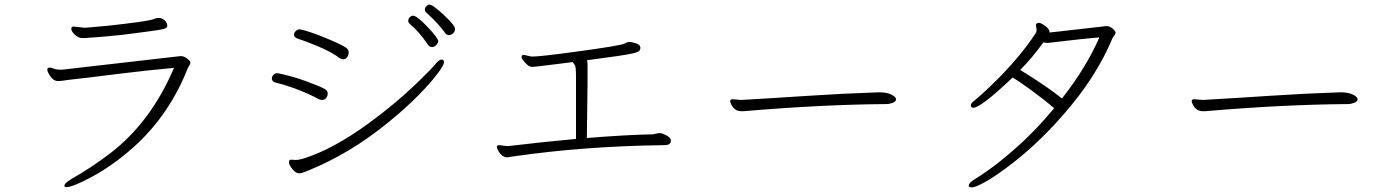

<svg xmlns="http://www.w3.org/2000/svg" viewBox="-20 -779 6040 832"><path d="M648 -697Q631 -689 522 -676Q484 -671 448.5 -667.5Q413 -664 386.5 -662Q360 -660 352 -659H344L298 -664Q289 -664 289 -653.5Q289 -643 304.5 -628.5Q320 -614 337 -614H347Q437 -620 510 -628Q557 -634 599 -639.5Q641 -645 663.5 -648.5Q686 -652 695.5 -655.5Q705 -659 705 -669Q703 -684 691.5 -692.5Q680 -701 670.5 -701Q661 -701 656.5 -700Q652 -699 648 -697ZM249 -477H245Q224 -477 213.5 -481.5Q203 -486 195 -486H193Q185 -485 185 -477.5Q185 -470 192 -458Q209 -428 230 -428H238Q243 -428 249 -429Q265 -432 356 -442Q400 -447 507 -460.5Q614 -474 734 -485Q634 -250 458 -115Q378 -54 294 -6Q259 14 259 26Q259 32 268 32Q277 32 295 26Q302 23 308 21Q440 -34 564 -146Q715 -284 793 -482Q797 -490 801 -496.5Q805 -503 805 -508Q805 -513 798 -519Q781 -536 763 -536Z M1910 -635Q1915 -627 1925.5 -627Q1936 -627 1944 -635.5Q1952 -644 1952 -653Q1952 -662 1937.5 -679Q1923 -696 1903 -714.5Q1883 -733 1866 -746Q1849 -759 1841.5 -759Q1834 -759 1827.5 -752Q1821 -745 1821 -737.5Q1821 -730 1826 -726Q1879 -678 1910 -635ZM1879 -600Q1879 -614 1833 -662Q1786 -711 1770 -711Q1762 -711 1755.5 -704Q1749 -697 1749 -689.5Q1749 -682 1754 -677Q1795 -644 1836 -583Q1843 -575 1852.5 -575Q1862 -575 1870.5 -584Q1879 -593 1879 -600ZM1279 -652Q1269 -652 1261.5 -644.5Q1254 -637 1254 -629Q1254 -616 1274.5 -610Q1295 -604 1355 -579.5Q1415 -555 1452 -527Q1460 -522 1468.5 -522Q1477 -522 1484 -531Q1491 -540 1491 -552Q1491 -564 1480 -572Q1454 -590 1362 -626Q1307 -647 1279 -652ZM1258 -86Q1255 -86 1243.5 -87Q1232 -88 1232 -76Q1232 -64 1249 -44Q1262 -28 1277 -28Q1287 -28 1306 -36Q1495 -111 1664 -250Q1738 -310 1792 -365Q1846 -420 1875 -458.5Q1904 -497 1904 -509Q1904 -521 1893 -521Q1882 -521 1864 -498Q1852 -483 1810 -442Q1705 -338 1582 -248Q1423 -131 1292 -91Q1283 -89 1276.5 -87.5Q1270 -86 1263 -86ZM1182 -462Q1172 -462 1165 -454.5Q1158 -447 1158 -439Q1158 -425 1175 -421Q1274 -396 1362 -349Q1368 -346 1377 -346Q1386 -346 1393 -354Q1400 -362 1400 -374.5Q1400 -387 1386 -394Q1371 -403 1309.5 -426Q1248 -449 1182 -462Z M2526 -420V-498Q2526 -515 2523 -518Q2687 -539 2724 -548Q2745 -553 2750 -558.5Q2755 -564 2755 -572Q2755 -585 2737 -591Q2719 -597 2707.5 -597Q2696 -597 2686 -590Q2669 -581 2468 -554Q2322 -534 2288 -534H2282L2251 -541Q2243 -541 2241.5 -537Q2240 -533 2240 -532Q2240 -522 2264 -499Q2275 -489 2285.5 -489Q2296 -489 2374 -499Q2405 -503 2430.5 -506Q2456 -509 2462 -510Q2466 -503 2471 -497Q2476 -491 2476 -444V-177Q2333 -164 2183 -146H2177L2143 -150Q2133 -150 2133 -142Q2133 -138 2136 -132Q2150 -101 2176 -97Q2181 -97 2188 -98.5Q2195 -100 2203 -101Q2513 -146 2859 -150Q2887 -150 2887 -169V-172Q2886 -182 2869 -191.5Q2852 -201 2842 -202H2837Q2830 -202 2823 -200Q2816 -198 2809 -197Q2697 -195 2523 -181Z M3155 -349Q3144 -349 3144 -340Q3144 -336 3149 -326Q3163 -297 3193 -297H3202Q3207 -297 3213 -298Q3543 -326 3821 -328Q3834 -328 3848.5 -333.5Q3863 -339 3863 -349L3862 -353Q3859 -361 3840.5 -370Q3822 -379 3790 -379H3787Q3635 -374 3484.5 -364Q3334 -354 3194 -346H3190Z M4528 -638V-640Q4528 -654 4506 -669Q4490 -680 4483 -680Q4476 -680 4472.5 -677.5Q4469 -675 4469 -669L4472 -651Q4472 -642 4468 -635Q4407 -542 4307 -440Q4266 -399 4237 -373Q4208 -347 4197.5 -339Q4187 -331 4187 -321.5Q4187 -312 4198 -312Q4230 -312 4368 -443Q4397 -426 4450.5 -387Q4504 -348 4548 -310Q4487 -237 4424 -176Q4305 -64 4203 -2Q4178 14 4178 25V28Q4180 33 4193 33Q4206 33 4245.5 11.5Q4285 -10 4340 -51Q4467 -144 4586 -280Q4730 -443 4801 -614Q4803 -618 4806 -621.5Q4809 -625 4811.5 -629.5Q4814 -634 4814 -639Q4814 -644 4801.5 -655Q4789 -666 4775 -666ZM4502 -596Q4508 -593 4517 -593L4530 -594Q4542 -595 4603 -602.5Q4664 -610 4744 -617Q4688 -488 4582 -352Q4521 -402 4401 -476Q4451 -526 4502 -596Z M5155 -349Q5144 -349 5144 -340Q5144 -336 5149 -326Q5163 -297 5193 -297H5202Q5207 -297 5213 -298Q5543 -326 5821 -328Q5834 -328 5848.5 -333.5Q5863 -339 5863 -349L5862 -353Q5859 -361 5840.5 -370Q5822 -379 5790 -379H5787Q5635 -374 5484.5 -364Q5334 -354 5194 -346H5190Z"/></svg>

Font: LXGW WenKai TC Light
Style: Regular
Weight: 300
Designer: LXGW / Fontworks Inc.
Foundry: LXGW / Fontworks Inc.
Version: Version 1.330